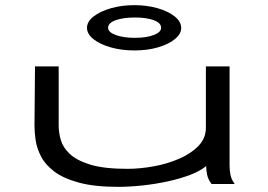

<svg xmlns="http://www.w3.org/2000/svg" viewBox="-20 -715 1040 746"><path d="M439 11Q347 11 286.5 -5.5Q226 -22 191 -48.5Q156 -75 139.5 -107Q123 -139 118.5 -170Q114 -201 114 -226L116 -457H208V-226Q208 -201 216 -172Q224 -143 250.5 -117.5Q277 -92 330.5 -75.5Q384 -59 475 -59Q523 -59 576 -68.5Q629 -78 675.5 -98Q722 -118 751 -148Q780 -178 780 -219V-457H872V-71Q872 -53 875.5 -35.5Q879 -18 892 0H802Q789 -17 785 -35Q781 -53 781 -70Q759 -51 720 -36Q681 -21 633 -10.5Q585 0 534.5 5.5Q484 11 439 11ZM502 -519Q452 -519 410 -531Q368 -543 343 -563Q318 -583 318 -607Q318 -631 343.5 -651Q369 -671 411 -683Q453 -695 502 -695Q551 -695 592.5 -683Q634 -671 659 -651Q684 -631 684 -606Q684 -583 659.5 -563Q635 -543 594 -531Q553 -519 502 -519ZM504 -568Q549 -568 577.5 -579Q606 -590 606 -607Q606 -626 577.5 -636.5Q549 -647 504 -647Q459 -647 429.5 -636.5Q400 -626 400 -607Q400 -590 429.5 -579Q459 -568 504 -568Z"/></svg>

Font: Inconsolata UltraExpanded Thin
Style: Regular
Weight: 100
Width: 9
Monospace: yes
Designer: Raph Levien, Cyreal, Brenton Simpson
Foundry: Raph Levien, Cyreal, Google
Version: Version 3.100; ttfautohint (v1.8.4.7-5d5b)